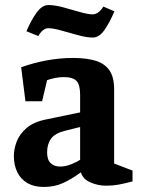

<svg xmlns="http://www.w3.org/2000/svg" viewBox="-20 -732 559 762"><path d="M153 10Q116 10 89.5 -5Q63 -20 49 -48Q35 -76 35 -113Q35 -140 46 -169.5Q57 -199 85 -223.5Q113 -248 163 -258L298 -286V-356Q298 -396 283.5 -411Q269 -426 234 -426Q215 -426 198.5 -422.5Q182 -419 167 -414L147 -330H81L64 -465Q111 -482 163.5 -492Q216 -502 271 -502Q321 -502 357.5 -491.5Q394 -481 413.5 -454Q433 -427 433 -377V-83L506 -55V-12Q471 -3 449 1Q427 5 401 5Q369 5 339 -8Q309 -21 301 -48Q264 -21 230 -5.5Q196 10 153 10ZM219 -71Q240 -71 262.5 -80Q285 -89 298 -98V-228L238 -213Q198 -203 182.5 -181.5Q167 -160 167 -127Q167 -98 181 -84.5Q195 -71 219 -71ZM348 -583Q324 -583 289.5 -592.5Q255 -602 223 -611Q191 -620 172 -620Q163 -620 155 -615Q147 -610 141.5 -603Q136 -596 132 -589L85 -608Q103 -651 125 -681.5Q147 -712 172 -712Q197 -712 230.5 -703Q264 -694 296.5 -684.5Q329 -675 348 -675Q357 -675 365.5 -680Q374 -685 380.5 -692.5Q387 -700 390 -706L434 -687Q416 -644 395 -613.5Q374 -583 348 -583Z"/></svg>

Font: Manuale
Style: Bold
Weight: 700
Version: Version 1.002